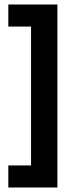

<svg xmlns="http://www.w3.org/2000/svg" viewBox="-20 -715 342 853"><path d="M235 118H118V-681H235ZM235 118H17V20H235ZM235 -597H17V-695H235Z"/></svg>

Font: Bricolage Grotesque 36pt SemiBold
Style: Regular
Weight: 600
Designer: Mathieu Triay
Foundry: Atelier Triay
Version: Version 1.001;gftools[0.9.33.dev8+g029e19f]